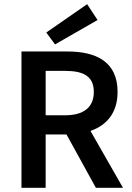

<svg xmlns="http://www.w3.org/2000/svg" viewBox="-20 -901 632 921"><path d="M83 -654V0H199V-256H299L440 0H570L414 -273C492 -300 544 -360 544 -460C544 -606 440 -654 304 -654ZM199 -348V-561H292C381 -561 430 -535 430 -460C430 -386 381 -348 292 -348ZM244 -688 448 -805 398 -881 202 -745Z"/></svg>

Font: DAIFUKU Sans Semibold
Style: Regular
Weight: 600
Designer: Original font ‘Source Sans 3’ : Paul D. Hunt
Foundry: Daifuku
Version: Version 1.000